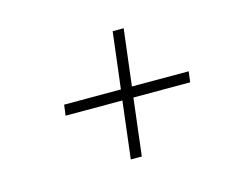

<svg xmlns="http://www.w3.org/2000/svg" viewBox="-62 -501 669 539"><g transform="rotate(-15 272.5 -231.5)"><path d="M302 -412H334L314 -248H479L475 -217H310L290 -51H258L278 -217H113L117 -248H282Z"/></g></svg>

Font: Josefin Sans ExtraLight
Style: Italic
Weight: 250
Italic angle: -7°
Designer: Santiago Orozco
Foundry: Typemade
Version: Version 2.000